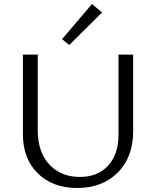

<svg xmlns="http://www.w3.org/2000/svg" viewBox="-20 -930 777 956"><path d="M325 -706 289 -735 438 -910 488 -868ZM364 6Q242 6 168 -67Q94 -140 94 -262V-658H168V-282Q168 -172 226 -110.5Q284 -49 378 -49Q467 -49 518.5 -105.5Q570 -162 570 -259V-658H643V-277Q643 -148 566.5 -71Q490 6 364 6Z"/></svg>

Font: EauTestInfant
Style: Regular
Weight: 400
Designer: Christian Thalmann (Catharsis Fonts)
Version: Version 0.001;PS 000.001;hotconv 1.0.88;makeotf.lib2.5.64775